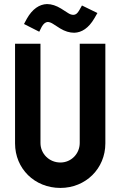

<svg xmlns="http://www.w3.org/2000/svg" viewBox="-20 -921 592 944"><path d="M277 3C401 3 498 -92 498 -216V-706H372V-218C372 -165 330 -122 277 -122C222 -122 179 -165 179 -218V-706H54V-216C54 -92 150 3 277 3ZM345 -760C382 -761 416 -783 444 -831L459 -857L383 -894L370 -871C361 -855 352 -848 341 -848C332 -848 324 -851 316 -856L280 -879C257 -893 234 -901 211 -901C174 -900 139 -877 112 -829L98 -803L173 -765L185 -789C194 -805 204 -812 214 -813C223 -813 232 -809 240 -804L276 -781C299 -767 322 -760 345 -760Z"/></svg>

Font: Lineal
Style: Bold
Weight: 700
Designer: Created by Frank Adebiaye with contributions from Anton Moglia & Ariel Martín Pérez
Created by Frank ADEBIAYE with FontF
Foundry: Velvetyne Type Foundry
Version: Version 2.000;Glyphs 3.2 (3227)